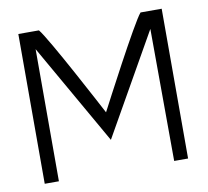

<svg xmlns="http://www.w3.org/2000/svg" viewBox="-67 -644 765 707"><g transform="rotate(-10 315.5 -290.0)"><path d="M45 -10H98V-504L313 -127L527 -504L529 -10H581V-570H502C474 -539 322 -247 322 -247L313 -230L304 -247C304 -247 151 -537 122 -570H45Z"/></g></svg>

Font: Charger Sport
Style: ExLit
Weight: 200
Designer: Jasper
Foundry: Cannot Into Space Fonts
Version: Version 1.1